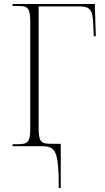

<svg xmlns="http://www.w3.org/2000/svg" viewBox="-20 -734 527 964"><path d="M275 210H285V-12H238C185 -12 174 -21 174 -96V-702H377C436 -702 445 -681 448 -614L451 -552H461L456 -714H43V-704H74C122 -704 132 -691 132 -619V-95C132 -23 123 -10 71 -10H43V0H188C259 0 275 21 275 210Z"/></svg>

Font: Noto Serif Display SemiCondensed ExtraLight
Style: Regular
Weight: 200
Width: 4
Designer: Monotype Design Team
Foundry: Monotype Imaging Inc.
Version: Version 2.009